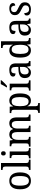

<svg xmlns="http://www.w3.org/2000/svg" viewBox="1928 -2734 1045 4940"><g transform="rotate(-90 2450.0 -263.5)"><path d="M266 10Q166 10 108 -59Q50 -128 50 -269Q50 -409 105.5 -477.5Q161 -546 269 -546Q370 -546 427.5 -477.5Q485 -409 485 -269Q485 -128 429.5 -59Q374 10 266 10ZM268 -42Q336 -42 363.5 -99.5Q391 -157 391 -269Q391 -381 363.5 -437Q336 -493 267 -493Q200 -493 172 -437Q144 -381 144 -269Q144 -157 172.5 -99.5Q201 -42 268 -42Z M548 0V-42H560Q592 -42 613.5 -54.5Q635 -67 635 -114V-650Q635 -695 612.5 -706.5Q590 -718 560 -718H548V-760H726V-114Q726 -67 747.5 -54.5Q769 -42 801 -42H813V0Z M974 -638Q951 -638 935.5 -651.5Q920 -665 920 -698Q920 -732 935.5 -745Q951 -758 974 -758Q997 -758 1013 -745Q1029 -732 1029 -698Q1029 -665 1013 -651.5Q997 -638 974 -638ZM846 0V-42H858Q889 -42 911 -53.5Q933 -65 933 -109V-426Q933 -470 912 -482Q891 -494 860 -494H854V-536H1024V-114Q1024 -67 1045.5 -54.5Q1067 -42 1099 -42H1111V0Z M1148 0V-42H1161Q1192 -42 1211.5 -54Q1231 -66 1231 -114V-426Q1231 -471 1210.5 -482.5Q1190 -494 1160 -494H1157V-536H1306L1318 -455H1323Q1349 -509 1383.5 -527.5Q1418 -546 1463 -546Q1508 -546 1544 -525.5Q1580 -505 1597 -452H1603Q1629 -508 1666.5 -527Q1704 -546 1749 -546Q1820 -546 1860 -499Q1900 -452 1900 -350V-114Q1900 -66 1919.5 -54Q1939 -42 1970 -42H1973V0H1808V-346Q1808 -411 1787 -447Q1766 -483 1715 -483Q1677 -483 1654.5 -462Q1632 -441 1622.5 -407.5Q1613 -374 1613 -334V-114Q1613 -66 1632.5 -54Q1652 -42 1683 -42H1686V0H1522V-346Q1522 -411 1501 -447Q1480 -483 1428 -483Q1389 -483 1365.5 -460Q1342 -437 1332 -400Q1322 -363 1322 -320V-109Q1322 -64 1344 -53Q1366 -42 1397 -42H1399V0Z M2015 239V197H2022Q2052 197 2074 184.5Q2096 172 2096 125V-426Q2096 -471 2074.5 -482.5Q2053 -494 2023 -494H2011V-536H2174L2184 -448H2188Q2208 -492 2241.5 -519Q2275 -546 2329 -546Q2420 -546 2468.5 -479.5Q2517 -413 2517 -269Q2517 -124 2468.5 -57Q2420 10 2328 10Q2276 10 2242 -14.5Q2208 -39 2189 -79H2185Q2187 -53 2187.5 -21.5Q2188 10 2188 34V130Q2188 174 2210.5 185.5Q2233 197 2263 197H2271V239ZM2312 -50Q2372 -50 2397.5 -107.5Q2423 -165 2423 -271Q2423 -378 2397 -432Q2371 -486 2311 -486Q2240 -486 2214 -431Q2188 -376 2188 -270Q2188 -164 2214 -107Q2240 -50 2312 -50Z M2589 0V-42H2601Q2632 -42 2654 -53.5Q2676 -65 2676 -109V-426Q2676 -470 2655 -482Q2634 -494 2603 -494H2597V-536H2767V-114Q2767 -67 2788.5 -54.5Q2810 -42 2842 -42H2854V0ZM2673 -619Q2694 -651 2717.5 -691.5Q2741 -732 2756 -766H2859V-756Q2847 -739 2821.5 -710.5Q2796 -682 2765.5 -653.5Q2735 -625 2710 -606H2673Z M3054 10Q2993 10 2952.5 -29Q2912 -68 2912 -150Q2912 -230 2964 -268Q3016 -306 3122 -310L3198 -313V-373Q3198 -410 3192.5 -437.5Q3187 -465 3169 -480.5Q3151 -496 3114 -496Q3062 -496 3046.5 -465.5Q3031 -435 3031 -387Q2991 -387 2970.5 -402Q2950 -417 2950 -450Q2950 -499 2998.5 -522.5Q3047 -546 3119 -546Q3204 -546 3247 -507Q3290 -468 3290 -373V-114Q3290 -72 3303 -57Q3316 -42 3347 -42H3350V0H3221L3206 -87H3199Q3180 -59 3161 -37Q3142 -15 3117.5 -2.5Q3093 10 3054 10ZM3079 -48Q3134 -48 3166.5 -87.5Q3199 -127 3199 -191V-272L3141 -269Q3065 -266 3035.5 -234.5Q3006 -203 3006 -145Q3006 -98 3024 -73Q3042 -48 3079 -48Z M3626 10Q3536 10 3487.5 -56.5Q3439 -123 3439 -267Q3439 -412 3487.5 -479Q3536 -546 3627 -546Q3681 -546 3714.5 -521.5Q3748 -497 3768 -458H3773Q3770 -482 3769 -511.5Q3768 -541 3768 -566V-650Q3768 -695 3745.5 -706.5Q3723 -718 3693 -718H3685V-760H3859V-110Q3859 -66 3881 -54Q3903 -42 3934 -42H3942V0H3783L3772 -91H3769Q3748 -44 3714.5 -17Q3681 10 3626 10ZM3645 -51Q3714 -51 3741 -106Q3768 -161 3768 -267Q3768 -373 3741.5 -429Q3715 -485 3644 -485Q3585 -485 3559 -428.5Q3533 -372 3533 -266Q3533 -158 3559 -104.5Q3585 -51 3645 -51Z M4147 10Q4086 10 4045.5 -29Q4005 -68 4005 -150Q4005 -230 4057 -268Q4109 -306 4215 -310L4291 -313V-373Q4291 -410 4285.5 -437.5Q4280 -465 4262 -480.5Q4244 -496 4207 -496Q4155 -496 4139.5 -465.5Q4124 -435 4124 -387Q4084 -387 4063.5 -402Q4043 -417 4043 -450Q4043 -499 4091.5 -522.5Q4140 -546 4212 -546Q4297 -546 4340 -507Q4383 -468 4383 -373V-114Q4383 -72 4396 -57Q4409 -42 4440 -42H4443V0H4314L4299 -87H4292Q4273 -59 4254 -37Q4235 -15 4210.5 -2.5Q4186 10 4147 10ZM4172 -48Q4227 -48 4259.5 -87.5Q4292 -127 4292 -191V-272L4234 -269Q4158 -266 4128.5 -234.5Q4099 -203 4099 -145Q4099 -98 4117 -73Q4135 -48 4172 -48Z M4678 10Q4606 10 4564 -16.5Q4522 -43 4522 -95Q4522 -134 4542.5 -148Q4563 -162 4582 -162Q4582 -109 4605 -73Q4628 -37 4683 -37Q4732 -37 4757.5 -61.5Q4783 -86 4783 -128Q4783 -152 4773.5 -169Q4764 -186 4740 -201.5Q4716 -217 4673 -237Q4624 -260 4592.5 -282Q4561 -304 4546 -332.5Q4531 -361 4531 -404Q4531 -472 4578.5 -508.5Q4626 -545 4703 -545Q4772 -545 4807 -517.5Q4842 -490 4842 -453Q4842 -426 4825 -410Q4808 -394 4776 -394Q4776 -445 4755.5 -472.5Q4735 -500 4693 -500Q4648 -500 4628 -478Q4608 -456 4608 -420Q4608 -381 4634 -360Q4660 -339 4721 -312Q4794 -279 4827.5 -244Q4861 -209 4861 -146Q4861 -70 4811.5 -30Q4762 10 4678 10Z"/></g></svg>

Font: Noto Serif Myanmar SemCond
Style: Regular
Weight: 400
Width: 4
Designer: Ben Mitchell and the Monotype Design Team
Foundry: Monotype Imaging Inc.
Version: Version 2.106; ttfautohint (v1.8.4.7-5d5b)